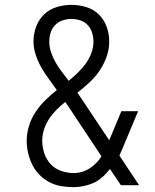

<svg xmlns="http://www.w3.org/2000/svg" viewBox="-20 -763 640 791"><path d="M281 8Q256 8 230.5 3.5Q205 -1 182.5 -13Q160 -25 142 -43.5Q124 -62 113 -84.5Q102 -107 96 -132Q90 -157 90 -182Q90 -214 99.5 -244.5Q109 -275 126.5 -301.5Q144 -328 167 -350.5Q190 -373 214 -392Q198 -415 181 -438Q164 -461 150 -485.5Q136 -510 127 -537.5Q118 -565 118 -593Q118 -624 129 -653.5Q140 -683 162 -704Q184 -725 214 -734Q244 -743 274 -743Q305 -743 335 -734Q365 -725 387 -703.5Q409 -682 419.5 -652.5Q430 -623 430 -592Q430 -560 419 -529Q408 -498 390 -471.5Q372 -445 348 -423Q324 -401 299 -381Q303 -375 307.5 -368.5Q312 -362 316 -356L430 -185L480 -305H549L485 -152Q482 -145 478.5 -137Q475 -129 472 -122L553 0H478L433 -67Q421 -51 406.5 -37.5Q392 -24 375 -14Q353 -3 329 2.5Q305 8 281 8ZM263 -430Q282 -446 300 -463Q318 -480 332.5 -500Q347 -520 356 -543.5Q365 -567 365 -591Q365 -610 359.5 -628Q354 -646 341.5 -659.5Q329 -673 311 -679Q293 -685 274 -685Q256 -685 238 -679Q220 -673 207 -659.5Q194 -646 188.5 -628Q183 -610 183 -592Q183 -569 190.5 -547Q198 -525 209.5 -505Q221 -485 235 -467Q249 -449 263 -430ZM283 -50Q301 -50 318 -55Q335 -60 349.5 -69.5Q364 -79 376.5 -91.5Q389 -104 398 -119L262 -324Q259 -328 255.5 -333Q252 -338 249 -343Q230 -328 213 -311Q196 -294 182.5 -273.5Q169 -253 161.5 -230Q154 -207 154 -183Q154 -157 162.5 -131.5Q171 -106 188.5 -87Q206 -68 231.5 -59Q257 -50 283 -50Z"/></svg>

Font: Iosevka Slab Light Extended
Style: Regular
Weight: 300
Width: 7
Monospace: yes
Designer: Belleve Invis
Foundry: Belleve Invis
Version: Version 11.1.0; ttfautohint (v1.8.3)